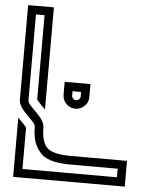

<svg xmlns="http://www.w3.org/2000/svg" viewBox="-57 -880 739 928"><g transform="rotate(5 312.5 -416.5)"><path d="M125 -250C125 -187.6 140 -147.9 178.1 -113.5C205.2 -93.8 250 -83.3 312.5 -83.3H541.7V-41.7H83.3V-242.7C83.3 -243.8 83.3 -243.8 82.3 -243.8C68 -262.8 48.8 -278 41.7 -287.5V0H583.3V-125H312.5C259.4 -125 222.9 -132.3 202.1 -146.9C178.1 -164.6 166.7 -199 166.7 -250C166.7 -302.1 83.3 -346.1 83.3 -375V-791.7H125V-382.3C147.9 -353.7 159.4 -347.2 166.7 -337.5V-833.3H41.7V-375C41.7 -323.2 125 -278.3 125 -250ZM312.5 -354.2C329.2 -354.2 344.8 -360.4 356.2 -372.9C368.8 -383.3 375 -397.9 375 -416.7V-479.2H250V-416.7C250 -381.1 279.5 -354.2 312.5 -354.2ZM312.5 -395.8C302.1 -395.8 291.7 -404.2 291.7 -416.7V-437.5H333.3V-416.7C333.3 -406.3 325 -395.8 312.5 -395.8Z"/></g></svg>

Font: Sportrop
Style: Regular
Weight: 500
Version: Version 0.9